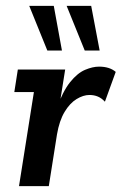

<svg xmlns="http://www.w3.org/2000/svg" viewBox="-20 -637 416 657"><path d="M45 0 96 -322H29L41 -399H203L180 -254L173 -264Q195 -325 220 -356Q245 -387 271 -398Q297 -409 319 -409Q355 -409 376 -391L339 -289Q328 -301 315 -306.5Q302 -312 286 -312Q265 -312 242 -298Q219 -284 201 -254Q183 -224 175 -177L147 0ZM270 -464 208 -617H292L321 -464ZM142 -464 80 -617H164L192 -464Z"/></svg>

Font: Rokkitt SemiBold
Style: Italic
Weight: 600
Italic angle: -9°
Designer: Vernon Adams
Foundry: Vernon Adams
Version: Version 3.103